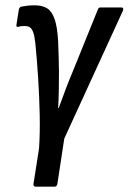

<svg xmlns="http://www.w3.org/2000/svg" viewBox="-20 -518 484 723"><path d="M113 185Q110 185 107.5 182Q105 179 106 175L127 41Q131 -17 129.5 -86.5Q128 -156 123.5 -226Q119 -296 113 -356Q110 -383 105 -396.5Q100 -410 92.5 -415Q85 -420 74 -420Q68 -420 61.5 -419.5Q55 -419 49 -417Q40 -415 42 -425L51 -482Q53 -491 60 -493Q70 -495 83 -496.5Q96 -498 110 -498Q139 -498 157 -487Q175 -476 185.5 -446.5Q196 -417 199 -361Q200 -330 201 -302Q202 -274 202 -247Q202 -215 201.5 -180Q201 -145 199 -111H201Q210 -134 219 -159.5Q228 -185 238.5 -211Q249 -237 259 -261L348 -481Q351 -490 358 -490H437Q442 -490 443.5 -486.5Q445 -483 443 -478L222 4L196 175Q194 185 185 185Z"/></svg>

Font: Sofia Sans Condensed SemiBold
Style: Italic
Weight: 600
Italic angle: -9°
Version: Version 4.100